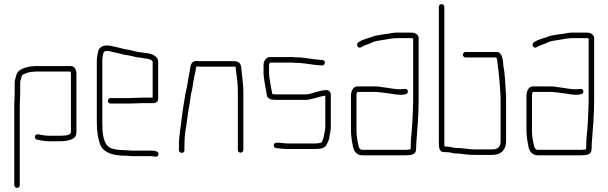

<svg xmlns="http://www.w3.org/2000/svg" viewBox="-20 -743 2984 942"><path d="M77 166V-226C77 -239 79 -274 79 -286V-337C79 -342 80 -346 81 -349C85 -361 85 -376 97 -379C111 -385 125 -391 144 -391C152 -392 158 -392 163 -392H326C327 -388 328 -385 328 -382V-93C328 -92 327 -90 325 -88C320 -81 306 -78 294 -78C285 -77 278 -77 271 -77H218C201 -77 182 -82 167 -84C149 -87 145 -61 162 -58C177 -54 200 -50 218 -50H271C309 -50 355 -56 355 -93V-382C355 -401 345 -419 328 -419H163C158 -419 152 -419 143 -418C134 -418 127 -417 120 -415C92 -409 65 -399 59 -371C57 -360 52 -351 52 -337V-285C52 -274 50 -238 50 -226V166C50 173 57 179 64 179C71 179 77 173 77 166Z M598 -6C566 -6 521 -10 506 -29C485 -54 482 -97 482 -142V-449C482 -454 483 -460 484 -467C487 -482 487 -493 503 -493C508 -493 513 -493 517 -492L537 -487C553 -484 573 -479 587 -475L611 -471C626 -469 637 -465 651 -462L669 -460L686 -457C698 -456 729 -452 729 -439V-264H679C666 -264 632 -262 617 -262H522C515 -262 509 -255 509 -248C509 -241 515 -235 522 -235H617C631 -235 666 -237 679 -237H733C745 -237 756 -245 756 -257V-440C756 -471 719 -481 689 -484L673 -486C661 -487 651 -489 639 -492C616 -499 591 -501 568 -508L542 -514C528 -517 519 -520 503 -520C483 -520 467 -509 462 -494C460 -484 455 -462 455 -449V-142C455 -99 461 -58 474 -28C493 10 542 21 598 21C608 21 618 23 628 23H720C735 23 752 32 757 17C763 -2 736 -4 720 -4H628C618 -4 608 -6 598 -6Z M885 -7V-34C885 -39 885 -48 886 -59C886 -93 895 -123 898 -156C903 -199 912 -238 917 -281C921 -298 924 -308 926 -324C926 -337 931 -350 932 -361C934 -375 941 -392 941 -408L944 -417H945C952 -416 959 -416 967 -416H1135C1136 -412 1137 -408 1137 -403C1142 -368 1147 -332 1147 -292V-8C1147 0 1152 6 1160 6C1168 6 1174 0 1174 -8V-292C1174 -332 1167 -370 1164 -406C1162 -433 1153 -443 1124 -443H967C960 -443 953 -443 946 -444C927 -445 915 -431 914 -412C913 -402 909 -388 908 -380C905 -363 901 -345 899 -327C897 -311 893 -302 890 -285C883 -241 876 -203 871 -159C867 -119 858 -79 858 -34V-7C858 1 864 7 872 7C880 7 885 1 885 -7Z M1561 -449H1554C1545 -449 1532 -452 1524 -452C1493 -457 1460 -462 1427 -462C1420 -463 1414 -463 1407 -463H1303C1286 -463 1273 -443 1273 -425V-383C1273 -371 1276 -358 1277 -348C1280 -323 1286 -301 1289 -276C1292 -259 1309 -253 1329 -253H1480C1487 -253 1493 -254 1498 -255C1510 -259 1518 -259 1531 -263C1545 -269 1561 -270 1576 -274V-118C1576 -112 1575 -107 1574 -102C1571 -90 1571 -82 1568 -71C1566 -60 1561 -52 1557 -43H1556C1545 -40 1534 -39 1521 -39H1395C1378 -39 1358 -43 1343 -43H1337C1329 -43 1323 -38 1323 -30C1323 -23 1329 -16 1336 -16H1342C1346 -16 1351 -15 1356 -14C1367 -13 1383 -12 1395 -12H1521C1547 -12 1575 -14 1582 -33C1587 -42 1593 -54 1595 -65C1597 -83 1603 -99 1603 -118V-278C1603 -291 1594 -301 1581 -301C1567 -301 1557 -298 1544 -295C1524 -291 1502 -280 1480 -280H1329C1324 -280 1320 -281 1316 -282C1313 -300 1308 -320 1306 -336C1304 -350 1300 -367 1300 -383V-425C1300 -427 1304 -433 1304 -436H1406C1413 -436 1419 -436 1426 -435C1459 -435 1493 -429 1523 -425C1532 -425 1546 -422 1554 -422H1561C1568 -422 1574 -429 1574 -436C1574 -443 1568 -449 1561 -449Z M1702 -274V-101C1702 -94 1702 -88 1703 -82L1705 -62C1706 -50 1711 -33 1712 -22C1717 0 1731 19 1758 19H1968C1992 19 2021 17 2021 -8C2022 -15 2022 -22 2022 -27C2022 -32 2022 -39 2023 -47C2028 -110 2034 -183 2034 -252V-556C2034 -573 2017 -583 1999 -583H1929C1922 -583 1916 -583 1910 -582C1873 -574 1830 -574 1799 -560C1780 -553 1719 -540 1734 -516C1744 -499 1760 -519 1772 -521C1784 -526 1798 -530 1809 -536C1819 -541 1834 -543 1846 -545C1872 -548 1901 -556 1929 -556H1999C2002 -556 2005 -555 2007 -554V-252C2007 -217 2004 -176 2003 -142C2001 -99 1995 -68 1995 -27C1995 -22 1995 -17 1994 -10C1989 -9 1985 -9 1982 -9C1978 -8 1973 -8 1968 -8H1758C1746 -8 1741 -18 1739 -28C1734 -50 1729 -75 1729 -101V-274C1729 -281 1730 -288 1734 -292H1819C1825 -292 1831 -292 1836 -291L1856 -289C1863 -288 1870 -287 1878 -286C1900 -284 1921 -278 1944 -278C1961 -278 1984 -279 1981 -296C1978 -313 1960 -305 1944 -305C1915 -305 1887 -312 1859 -315L1840 -318C1833 -319 1826 -319 1819 -319H1733C1713 -319 1702 -296 1702 -274Z M2264 -461H2415C2417 -458 2419 -451 2420 -442C2425 -403 2430 -360 2433 -317L2435 -283C2436 -272 2436 -259 2436 -245V-50C2436 -24 2423 -10 2396 -10H2311C2278 -10 2252 -17 2222 -17C2218 -16 2214 -17 2210 -18C2200 -20 2184 -23 2173 -24H2161C2160 -29 2160 -37 2160 -46V-710C2160 -717 2154 -723 2147 -723C2140 -723 2133 -717 2133 -710V-46C2133 -19 2135 3 2157 3C2168 3 2177 4 2188 5C2200 8 2210 11 2223 10C2228 10 2231 10 2234 11C2257 14 2284 17 2311 17H2396C2438 17 2463 -8 2463 -50V-245C2463 -260 2463 -273 2462 -285C2459 -328 2458 -379 2450 -417C2448 -446 2445 -488 2417 -488H2264C2257 -488 2251 -481 2251 -474C2251 -467 2257 -461 2264 -461Z M2563 -274V-101C2563 -94 2563 -88 2564 -82L2566 -62C2567 -50 2572 -33 2573 -22C2578 0 2592 19 2619 19H2829C2853 19 2882 17 2882 -8C2883 -15 2883 -22 2883 -27C2883 -32 2883 -39 2884 -47C2889 -110 2895 -183 2895 -252V-556C2895 -573 2878 -583 2860 -583H2790C2783 -583 2777 -583 2771 -582C2734 -574 2691 -574 2660 -560C2641 -553 2580 -540 2595 -516C2605 -499 2621 -519 2633 -521C2645 -526 2659 -530 2670 -536C2680 -541 2695 -543 2707 -545C2733 -548 2762 -556 2790 -556H2860C2863 -556 2866 -555 2868 -554V-252C2868 -217 2865 -176 2864 -142C2862 -99 2856 -68 2856 -27C2856 -22 2856 -17 2855 -10C2850 -9 2846 -9 2843 -9C2839 -8 2834 -8 2829 -8H2619C2607 -8 2602 -18 2600 -28C2595 -50 2590 -75 2590 -101V-274C2590 -281 2591 -288 2595 -292H2680C2686 -292 2692 -292 2697 -291L2717 -289C2724 -288 2731 -287 2739 -286C2761 -284 2782 -278 2805 -278C2822 -278 2845 -279 2842 -296C2839 -313 2821 -305 2805 -305C2776 -305 2748 -312 2720 -315L2701 -318C2694 -319 2687 -319 2680 -319H2594C2574 -319 2563 -296 2563 -274Z"/></svg>

Font: Electronic
Style: Lt
Weight: 300
Version: Version 1.011